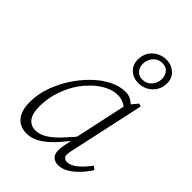

<svg xmlns="http://www.w3.org/2000/svg" viewBox="-221 -854 969 969"><g transform="rotate(45 263.5 -369.0)"><path d="M149 13Q122 13 99 1Q76 -11 62 -39Q48 -67 48 -114Q48 -165 66 -218Q84 -271 115 -319.5Q146 -368 185 -406.5Q224 -445 267.5 -467.5Q311 -490 354 -490Q374 -490 389 -483Q404 -476 416 -464Q428 -452 438 -434L421 -410Q404 -430 383 -440.5Q362 -451 338 -451Q312 -451 287 -441Q262 -431 239 -414.5Q216 -398 196 -376Q167 -347 145 -307Q123 -267 110.5 -222.5Q98 -178 98 -133Q98 -78 117.5 -54Q137 -30 169 -30Q199 -30 228.5 -48Q258 -66 291.5 -101.5Q325 -137 368 -189L374 -165H367Q332 -115 296.5 -74.5Q261 -34 224 -10.5Q187 13 149 13ZM373 13Q351 13 336.5 -0.5Q322 -14 322 -41Q322 -54 323.5 -65Q325 -76 328 -88.5Q331 -101 334 -117L333 -121L404 -450L408 -453L445 -497L460 -491L379 -118Q375 -101 371.5 -84.5Q368 -68 368 -55Q368 -42 376 -36Q384 -30 396 -30Q420 -30 447.5 -52Q475 -74 504 -113L522 -99Q502 -68 478 -43Q454 -18 428 -2.5Q402 13 373 13ZM368 -566Q331 -566 306.5 -589Q282 -612 282 -648Q282 -681 297 -704Q312 -727 336 -739Q360 -751 385 -751Q420 -751 446 -728.5Q472 -706 472 -669Q472 -637 456.5 -613.5Q441 -590 417.5 -578Q394 -566 368 -566ZM370 -593Q399 -593 418.5 -614.5Q438 -636 438 -667Q438 -689 424 -706.5Q410 -724 384 -724Q353 -724 334 -702Q315 -680 315 -650Q315 -629 329 -611Q343 -593 370 -593Z"/></g></svg>

Font: Source Serif 4 18pt Light
Style: Italic
Weight: 300
Italic angle: -12°
Designer: Frank Grießhammer
Foundry: Adobe Systems Incorporated
Version: Version 4.004;hotconv 1.0.116;makeotfexe 2.5.65601